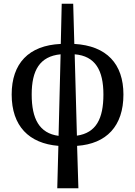

<svg xmlns="http://www.w3.org/2000/svg" viewBox="-20 -780 729 1036"><path d="M289 236H403L396 7C554 -4 646 -99 646 -270C646 -435 556 -533 381 -543L375 -760H313L308 -543C134 -535 43 -437 43 -270C43 -100 136 -6 295 7ZM151 -270C151 -400 194 -476 307 -487L296 -47C192 -61 151 -139 151 -270ZM538 -270C538 -140 499 -63 395 -48L383 -487C494 -478 538 -401 538 -270Z"/></svg>

Font: Noto Serif SemiCondensed Medium
Style: Regular
Weight: 500
Width: 4
Designer: Monotype Design Team
Foundry: Monotype Imaging Inc.
Version: Version 2.014